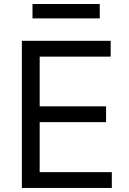

<svg xmlns="http://www.w3.org/2000/svg" viewBox="-20 -929 638 949"><path d="M532.7 0H88.1V-727.3H527V-649.1H176.1V-403.4H504.3V-325.3H176.1V-78.1H532.7ZM473 -838.1H140.6V-909.1H473Z"/></svg>

Font: Linik Sans
Style: Regular
Weight: 400
Designer: Rasmus Andersson (font), Marc Monis (original base), Kil Hyung-jin (Pretendard portions), Cristiano Sobral (main changes
Foundry: rsms
Version: Version 3.018;May 31, 2022;FontCreator 14.0.0.2814 64-bit; t